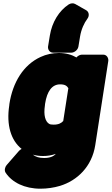

<svg xmlns="http://www.w3.org/2000/svg" viewBox="-20 -897 676 1163"><path d="M111 5C106 8 99 12 95 17L20 103C10 115 5 135 14 149C53 208 129 246 225 246C265 246 306 240 343 229C448 197 537 112 557 -18L636 -528C638 -544 628 -566 605 -566H477C467 -566 453 -561 443 -549C416 -565 380 -576 337 -576C299 -576 260 -568 226 -552C121 -504 57 -397 37 -268L36 -258C18 -140 46 -47 111 5ZM179 40C197 45 218 48 240 48C268 48 293 44 318 35C305 50 283 60 247 60C217 60 196 53 179 40ZM394 -363 363 -164C351 -151 335 -142 305 -142C291 -142 283 -143 276 -148C255 -162 243 -198 252 -258L253 -268C265 -346 296 -386 344 -386C374 -386 385 -377 394 -363ZM509 -783C524 -803 518 -826 502 -835L435 -873C424 -879 409 -878 396 -870C338 -832 295 -763 282 -682L271 -615C269 -599 279 -578 302 -578H412C428 -578 451 -592 455 -615L465 -676C472 -719 490 -758 509 -783Z"/></svg>

Font: Asimov Print
Style: EIt
Weight: 500
Designer: Google
Version: Version 2.000980; 2014